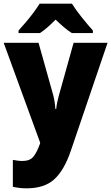

<svg xmlns="http://www.w3.org/2000/svg" viewBox="-20 -786 606 1046"><path d="M0 -553H190L271 -264Q275 -248 278 -228Q281 -208 282 -192H286Q288 -211 291.5 -228Q295 -245 300 -263L381 -553H566L366 35Q330 141 276 190.5Q222 240 125 240Q102 240 83.5 237.5Q65 235 50 232V85Q61 87 74.5 89Q88 91 102 91Q143 91 162 67.5Q181 44 197 -1L199 -8ZM372 -766Q393 -732 425.5 -691.5Q458 -651 486 -620V-606H371Q349 -620 328 -638Q307 -656 283 -679Q259 -655 239 -637.5Q219 -620 198 -606H81V-620Q98 -638 120 -664Q142 -690 162.5 -717.5Q183 -745 196 -766Z"/></svg>

Font: Noto Sans Malayalam SemiCondensed Black
Style: Regular
Weight: 900
Width: 4
Designer: Jelle Bosma - Monotype Design Team
Foundry: Monotype Imaging Inc.
Version: Version 2.104; ttfautohint (v1.8.4.7-5d5b)